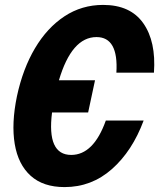

<svg xmlns="http://www.w3.org/2000/svg" viewBox="-20 -746 648 782"><path d="M243 16Q156 16 105 -30Q54 -76 40 -159.5Q26 -243 49 -354Q73 -466 122.5 -549.5Q172 -633 242.5 -679.5Q313 -726 400 -726Q511 -726 563.5 -651.5Q616 -577 607 -450H454Q463 -595 373 -595Q272 -595 220 -419H367L339 -288H192Q170 -115 270 -115Q361 -115 411 -255H565Q519 -131 436 -57.5Q353 16 243 16Z"/></svg>

Font: Geist Mono Black
Style: Italic
Weight: 900
Italic angle: -12°
Monospace: yes
Designer: Basement.studio, Andrés Briganti, Mateo Zaragoza
Foundry: Basement.studio, Vercel, Andrés Briganti, Guido Ferreyra, Mateo Zaragoza
Version: Version 1.500; ttfautohint (v1.8.4.7-5d5b)